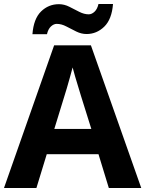

<svg xmlns="http://www.w3.org/2000/svg" viewBox="-20 -945 730 965"><path d="M527 0 475 -170H215L163 0H0L252 -717H437L690 0ZM387 -463Q382 -480 374 -506Q366 -532 358 -559Q350 -586 345 -606Q340 -586 331.5 -556.5Q323 -527 315.5 -500.5Q308 -474 304 -463L253 -297H439ZM143 -773Q149 -851 186.5 -887.5Q224 -924 276 -924Q303 -924 328.5 -911Q354 -898 378.5 -885.5Q403 -873 426 -873Q441 -873 455 -886Q469 -899 475 -925H548Q542 -848 504 -811Q466 -774 415 -774Q389 -774 363.5 -786.5Q338 -799 313.5 -812Q289 -825 265 -825Q250 -825 236 -812Q222 -799 216 -773Z"/></svg>

Font: Noto Sans Lisu
Style: Regular
Weight: 400
Designer: Monotype Design Team. David Williams.
Foundry: Monotype Imaging Inc.
Version: Version 2.102